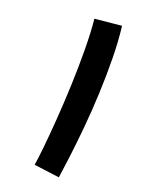

<svg xmlns="http://www.w3.org/2000/svg" viewBox="-178 -740 664 803"><g transform="rotate(30 154.0 -339.0)"><path d="M250 -1 136 4Q136 -21 132 -77Q128 -133 120.5 -207Q113 -281 102 -361.5Q91 -442 77 -517.5Q63 -593 47 -650L162 -682Q181 -620 195.5 -544Q210 -468 220.5 -388.5Q231 -309 237 -234.5Q243 -160 246 -99Q249 -38 250 -1Z"/></g></svg>

Font: Noto Sans Arabic UI SmCn SmBd
Style: Regular
Weight: 600
Width: 4
Designer: Monotype Design Team, Nadine Chahine and Nizar Qandah
Foundry: Monotype Imaging Inc.
Version: Version 2.010; ttfautohint (v1.8.4.7-5d5b)